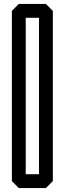

<svg xmlns="http://www.w3.org/2000/svg" viewBox="-20 -915 327 970"><path d="M110 -35V-825H177V-35ZM40 0 75 35H212L247 0V-860L212 -895H75L40 -860Z"/></svg>

Font: Hussar Press
Style: Bold
Weight: 700
Foundry: Cannot Into Space Fonts
Version: Version 1.43